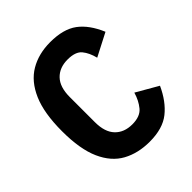

<svg xmlns="http://www.w3.org/2000/svg" viewBox="-197 -841 984 984"><g transform="rotate(-45 294.5 -349.0)"><path d="M324 12Q240 12 177 -22.5Q114 -57 79 -135.5Q44 -214 44 -344Q44 -475 79 -555.5Q114 -636 177 -673Q240 -710 324 -710Q419 -710 473 -670Q527 -630 562 -547L438 -483Q427 -528 404 -556Q381 -584 324 -584Q265 -584 230.5 -548Q196 -512 196 -440V-258Q196 -186 230.5 -150Q265 -114 324 -114Q381 -114 407 -145.5Q433 -177 446 -222L564 -154Q528 -75 473.5 -31.5Q419 12 324 12Z"/></g></svg>

Font: IBM Plex Sans Condensed
Style: Bold
Weight: 700
Width: 3
Designer: Mike Abbink, Paul van der Laan, Pieter van Rosmalen
Foundry: Bold Monday
Version: Version 3.201